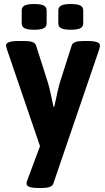

<svg xmlns="http://www.w3.org/2000/svg" viewBox="-20 -729 521 955"><path d="M477 -503Q477 -496 474 -485L245 185Q238 206 189 206H172Q112 206 112 185Q112 176 116 167L179 -2L14 -485Q10 -499 10 -503Q10 -525 71 -525H103Q152 -525 159 -504L218 -319Q227 -291 246 -198H250Q270 -294 278 -319L337 -504Q344 -525 393 -525H417Q477 -525 477 -503ZM88 -613V-677Q88 -694 102.5 -701.5Q117 -709 150 -709Q183 -709 197.5 -701.5Q212 -694 212 -677V-613Q212 -596 197.5 -588.5Q183 -581 150 -581Q117 -581 102.5 -588.5Q88 -596 88 -613ZM270 -613V-677Q270 -694 284.5 -701.5Q299 -709 332 -709Q365 -709 379.5 -701.5Q394 -694 394 -677V-613Q394 -596 379.5 -588.5Q365 -581 332 -581Q299 -581 284.5 -588.5Q270 -596 270 -613Z"/></svg>

Font: Asap-Bold
Style: Bold
Weight: 700
Designer: Pablo Cosgaya
Foundry: Omnibus-Type
Version: Version 2.000; ttfautohint (v1.8)